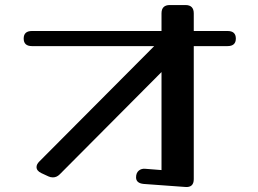

<svg xmlns="http://www.w3.org/2000/svg" viewBox="-20 -714 1025 762"><path d="M217 -22Q205 -10 190 -10Q180 -10 172 -14L144 -27Q125 -36 125 -51Q125 -62 136 -73L592 -531H107Q74 -531 74 -561Q74 -591 107 -591H621V-661Q621 -694 654 -694H716Q749 -694 749 -661V-591H883Q916 -591 916 -561Q916 -531 883 -531H749V-3Q749 31 715 28L550 16Q520 13 520 -10Q520 -28 531 -37Q542 -46 558 -44L621 -39V-428Z"/></svg>

Font: Yusei Magic
Style: Regular
Weight: 400
Designer: Tanukizamurai
Foundry: Yusei Magic Project
Version: Version 1.200